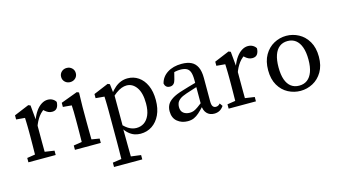

<svg xmlns="http://www.w3.org/2000/svg" viewBox="-100 -1096 3026 1706"><g transform="rotate(-15 1412.5 -242.5)"><path d="M43 0V-40L153 -57H179L294 -40V0ZM116 0Q117 -25 117.5 -62.5Q118 -100 118.5 -140Q119 -180 119 -212V-261Q119 -288 118.5 -309Q118 -330 117.5 -349Q117 -368 116 -389L36 -396V-434L173 -491L192 -483L204 -354L206 -353V-212Q206 -180 206 -140Q206 -100 206.5 -62.5Q207 -25 208 0ZM201 -279 189 -349H203Q220 -394 243 -426Q266 -458 294 -475.5Q322 -493 351 -493Q377 -493 396.5 -481.5Q416 -470 425 -453Q424 -419 409.5 -399Q395 -379 364 -379Q345 -379 330 -386Q315 -393 301 -405L276 -429L326 -436Q278 -412 248.5 -372.5Q219 -333 201 -279Z M471 0V-40L581 -57H606L709 -40V0ZM546 0Q547 -25 547.5 -62.5Q548 -100 548.5 -140Q549 -180 549 -212V-260Q549 -300 548.5 -329Q548 -358 546 -389L466 -396V-434L619 -491L638 -483L635 -352V-212Q635 -180 635.5 -140Q636 -100 636.5 -62.5Q637 -25 638 0ZM587 -592Q559 -592 539.5 -610.5Q520 -629 520 -657Q520 -685 539.5 -703.5Q559 -722 587 -722Q616 -722 635.5 -703.5Q655 -685 655 -657Q655 -629 635.5 -610.5Q616 -592 587 -592Z M767 237V197L880 181H905L1027 197V237ZM847 237Q848 202 848.5 168Q849 134 849.5 99.5Q850 65 850 31V-261Q850 -288 849.5 -309Q849 -330 848.5 -349Q848 -368 847 -389L767 -396V-434L903 -491L922 -483L932 -396L936 -393V-81L933 -76L934 33Q934 66 934.5 100.5Q935 135 935.5 169Q936 203 936 237ZM1073 13Q1044 13 1017 3.5Q990 -6 965.5 -27.5Q941 -49 919 -84H893L900 -143Q939 -92 975.5 -69Q1012 -46 1051 -46Q1090 -46 1120.5 -66Q1151 -86 1169.5 -128Q1188 -170 1188 -235Q1188 -332 1152 -383Q1116 -434 1061 -434Q1039 -434 1014.5 -425Q990 -416 962 -395.5Q934 -375 899 -340L892 -394H919Q944 -427 970 -449Q996 -471 1025 -482Q1054 -493 1086 -493Q1141 -493 1185 -463Q1229 -433 1254.5 -377Q1280 -321 1280 -242Q1280 -163 1253 -106Q1226 -49 1179.5 -18Q1133 13 1073 13Z M1507 14Q1451 14 1411.5 -18.5Q1372 -51 1372 -113Q1372 -145 1385.5 -171.5Q1399 -198 1434.5 -221Q1470 -244 1536 -263Q1564 -272 1590.5 -279.5Q1617 -287 1643.5 -294.5Q1670 -302 1697 -309V-272Q1662 -261 1628 -250Q1594 -239 1560 -228Q1517 -214 1496 -197.5Q1475 -181 1468.5 -163.5Q1462 -146 1462 -128Q1462 -90 1485 -72Q1508 -54 1543 -54Q1563 -54 1580 -60.5Q1597 -67 1620.5 -83.5Q1644 -100 1681 -129L1693 -77H1661Q1634 -48 1611.5 -28Q1589 -8 1564.5 3Q1540 14 1507 14ZM1751 10Q1709 10 1683.5 -17.5Q1658 -45 1657 -94V-98V-324Q1657 -372 1647 -398.5Q1637 -425 1615 -435.5Q1593 -446 1559 -446Q1539 -446 1516.5 -442Q1494 -438 1467 -427L1508 -462L1486 -375Q1480 -350 1467 -337Q1454 -324 1433 -324Q1411 -324 1399 -335.5Q1387 -347 1384 -365Q1398 -424 1451.5 -458.5Q1505 -493 1583 -493Q1636 -493 1671 -476Q1706 -459 1724.5 -421Q1743 -383 1743 -320V-104Q1743 -72 1753 -58.5Q1763 -45 1781 -45Q1794 -45 1803 -50.5Q1812 -56 1820 -65L1839 -38Q1822 -13 1800.5 -1.5Q1779 10 1751 10Z M1885 0V-40L1995 -57H2021L2136 -40V0ZM1958 0Q1959 -25 1959.5 -62.5Q1960 -100 1960.5 -140Q1961 -180 1961 -212V-261Q1961 -288 1960.5 -309Q1960 -330 1959.5 -349Q1959 -368 1958 -389L1878 -396V-434L2015 -491L2034 -483L2046 -354L2048 -353V-212Q2048 -180 2048 -140Q2048 -100 2048.5 -62.5Q2049 -25 2050 0ZM2043 -279 2031 -349H2045Q2062 -394 2085 -426Q2108 -458 2136 -475.5Q2164 -493 2193 -493Q2219 -493 2238.5 -481.5Q2258 -470 2267 -453Q2266 -419 2251.5 -399Q2237 -379 2206 -379Q2187 -379 2172 -386Q2157 -393 2143 -405L2118 -429L2168 -436Q2120 -412 2090.5 -372.5Q2061 -333 2043 -279Z M2545 13Q2485 13 2431.5 -15Q2378 -43 2345 -99.5Q2312 -156 2312 -238Q2312 -321 2345 -378Q2378 -435 2431.5 -464Q2485 -493 2545 -493Q2605 -493 2658.5 -464.5Q2712 -436 2745.5 -379Q2779 -322 2779 -239Q2779 -157 2745.5 -100.5Q2712 -44 2658.5 -15.5Q2605 13 2545 13ZM2545 -35Q2589 -35 2619.5 -58Q2650 -81 2666.5 -126Q2683 -171 2683 -238Q2683 -306 2666.5 -352Q2650 -398 2619.5 -421.5Q2589 -445 2545 -445Q2501 -445 2470.5 -421.5Q2440 -398 2424 -352.5Q2408 -307 2408 -239Q2408 -171 2424 -126Q2440 -81 2470.5 -58Q2501 -35 2545 -35Z"/></g></svg>

Font: Source Serif 4 18pt
Style: Regular
Weight: 400
Designer: Frank Grießhammer
Foundry: Adobe Systems Incorporated
Version: Version 4.004;hotconv 1.0.116;makeotfexe 2.5.65601